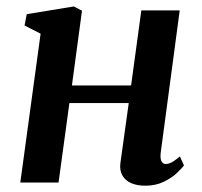

<svg xmlns="http://www.w3.org/2000/svg" viewBox="-20 -580 642 610"><path d="M490.5 -94Q488.5 -75.5 493.2 -67.2Q498 -59 506.5 -59Q515 -59 525 -64Q535 -69 551.5 -83L564.5 -54.5Q559 -46.5 542.5 -30.8Q526 -15 500.2 -2.5Q474.5 10 441.5 10Q416 10 397.2 2Q378.5 -6 369 -22.2Q359.5 -38.5 362.5 -62L389 -252.5H200.5L166 0H44.5L109 -473L58 -499L65 -535L214.5 -559.5L240.5 -546L208.5 -308.5H396.5L429 -547H551Z"/></svg>

Font: Merriweather 36pt SemiBold
Style: Italic
Weight: 600
Italic angle: -7.8°
Version: Version 2.101